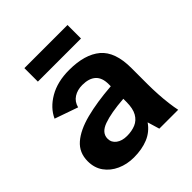

<svg xmlns="http://www.w3.org/2000/svg" viewBox="-188 -792 928 928"><g transform="rotate(-45 276.0 -328.0)"><path d="M195.9 12Q148.9 12 109.8 -5.7Q70.7 -23.4 47.6 -55.7Q24.5 -88.1 24.5 -133.1Q24.5 -192.1 65.9 -228.1Q107.3 -264.1 183 -283.7Q258.7 -303.2 359.8 -310.8V-325.5Q359.8 -369.6 336 -391.1Q312.1 -412.6 266.9 -412.6Q233.1 -412.6 208.6 -397Q184.1 -381.4 176.1 -350.3L56.9 -392.1Q80.1 -443.4 136.5 -476.2Q192.9 -508.9 272.9 -508.9Q379.9 -508.9 436.3 -461.4Q492.6 -413.9 492.6 -303V-192.7Q492.6 -159 494.7 -122.7Q496.8 -86.3 500.9 -54.3Q505 -22.4 509.8 0H380.8L362.4 -61.5Q335.8 -22.9 293.4 -5.4Q251.1 12 195.9 12ZM245.7 -85.1Q278.4 -85.1 304.3 -95.8Q330.2 -106.6 345 -132.6Q359.8 -158.6 359.8 -204V-225.1Q269.4 -218.4 219.5 -200.3Q169.5 -182.2 169.5 -142.4Q169.5 -116.5 190.7 -100.8Q211.9 -85.1 245.7 -85.1ZM126.5 -575.8V-668H421.2V-575.8Z"/></g></svg>

Font: Atkinson Hyperlegible Next
Style: Regular
Weight: 400
Designer: Elliott Scott, Megan Eiswerth, Linus Boman, Theodore Petrosky, Letters from Sweden
Foundry: Applied Design Works, Letters from Sweden
Version: Version 2.001